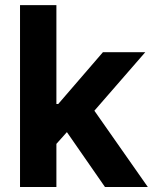

<svg xmlns="http://www.w3.org/2000/svg" viewBox="-20 -748 613 768"><path d="M191.9 -157.2V-332H212.9L391.6 -539.1H561L325.7 -268.6H291.5ZM60.1 0V-727.5H205.6V0ZM399.9 0 236.3 -235.8 333.5 -339.4 571.3 0Z"/></svg>

Font: Inter 18pt
Style: Bold
Weight: 700
Designer: Rasmus Andersson
Foundry: rsms
Version: Version 4.001;git-66647c0bb